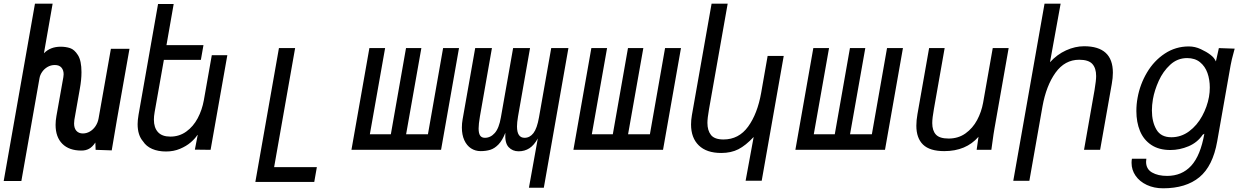

<svg xmlns="http://www.w3.org/2000/svg" viewBox="-91 -810 6711 1038"><path d="M253 -408.5Q253 -431 241 -444.8Q229 -458.5 205.5 -458.5Q184 -458.5 166.2 -448.2Q148.5 -438 137 -421.5Q125.5 -405 122.5 -387L24.5 168.5H-71L98 -790H193.5L146.5 -522Q181 -557.5 237 -557.5Q264 -557.5 287.5 -550Q311 -542.5 330.2 -512.2Q349.5 -482 349.5 -420Q349.5 -378.5 340.5 -329.5L311 -162Q309.5 -151.5 309.5 -142.5Q309.5 -116.5 322.2 -102.5Q335 -88.5 357 -88.5Q377 -88.5 395 -99Q413 -109.5 425.5 -128.2Q438 -147 442 -170L508.5 -546H609L541.5 -165Q528 -88 513 3L426 0L424.5 -39.5Q409 -16 391 -6Q373 4 349.5 4Q282.5 4 246 -32.5Q209.5 -69 209.5 -135Q209.5 -157 214 -182.5L251.5 -393Q253 -401.5 253 -408.5Z M682.5 -45.5Q653 -79 653 -139Q653 -159.5 658 -189.5L763.5 -788.5H848L809 -566H1009L995 -486.5H795L745 -204Q741 -181 741 -163.5Q741 -120 763 -95.8Q785 -71.5 830 -71.5Q878.5 -71.5 916.2 -98.8Q954 -126 977.8 -170.8Q1001.5 -215.5 1011 -268L1054 -511.5H1138L1047.5 0L962.5 -1L978 -81L975 -78.5Q962.5 -59.5 939.5 -39.8Q916.5 -20 882.2 -5.5Q848 9 806.5 9Q763.5 9 731.5 -5Q699.5 -19 682.5 -45.5Z M1417 -550H1504.5L1391 93.5H1622L1608 173.5H1289.5Z M2293.5 0H1809L1906 -550H1991L1908.5 -84H2022L2104 -550H2187L2104.5 -84H2222.5L2304.5 -550H2390.5Z M2849 205H2768.5L2816.5 -61.5Q2796.5 -25 2771 -8.5Q2745.5 8 2712.5 8Q2680 8 2658.8 -14.5Q2637.5 -37 2641 -92Q2625 -51 2604 -29.2Q2583 -7.5 2559.8 -0.2Q2536.5 7 2507.5 7Q2478.5 7 2455.5 -8Q2432.5 -23 2419.2 -52Q2406 -81 2406 -120.5Q2406 -143.5 2410 -165L2478 -550H2568.5L2503.5 -180Q2496.5 -139 2496.5 -115.5Q2496.5 -89 2504.8 -77Q2513 -65 2530.5 -65Q2561 -65 2584 -91Q2607 -117 2617 -176L2683 -550H2774.5L2709.5 -180Q2704 -147 2704 -126.5Q2704 -65 2745 -65Q2773.5 -65 2793 -90.5Q2812.5 -116 2823 -176L2889 -550H2982Z M3493.5 0H3009L3106 -550H3191L3108.5 -84H3222L3304 -550H3387L3304.5 -84H3422.5L3504.5 -550H3590.5Z M3808 17Q3729 17 3687 -23.8Q3645 -64.5 3645 -137Q3645 -161 3649.5 -187L3756 -790H3843L3742 -219Q3733.5 -171 3733.5 -145.5Q3733.5 -104.5 3752.8 -80.2Q3772 -56 3820.5 -56Q3903 -56 3953.5 -125.5Q4004 -195 4024 -308L4059 -507.5H4146L4027 167H3940L3983.5 -69.5Q3940.5 -23.5 3901 -3.2Q3861.5 17 3808 17Z M4693.5 0H4209L4306 -550H4391L4308.5 -84H4422L4504 -550H4587L4504.5 -84H4622.5L4704.5 -550H4790.5Z M4863 -130.5Q4863 -159.5 4869 -193L4932 -550H5016L4958 -221Q4949 -171.5 4949 -144.5Q4949 -104 4968.8 -82.5Q4988.5 -61 5037.5 -61Q5090 -61 5129 -89Q5168 -117 5191.5 -161Q5215 -205 5224 -255L5276 -550H5362L5285.5 -116Q5281 -92 5274 -39.5L5268.5 0H5189L5199 -70.5Q5131.5 7 5014 7Q4935.5 7 4899.2 -28.2Q4863 -63.5 4863 -130.5Z M5556 -790H5643L5585.5 -473.5Q5623.5 -515.5 5672.5 -537.8Q5721.5 -560 5770 -560Q5925.5 -560 5925.5 -417Q5925.5 -389 5919.5 -356L5856.5 0H5769.5L5826.5 -324Q5835 -375 5835 -399Q5835 -441.5 5814.5 -464.2Q5794 -487 5743.5 -487Q5665.5 -487 5615.2 -416.8Q5565 -346.5 5545 -235L5474 167.5H5387Z M6026.5 70.5Q6026.5 58 6028.5 48H6106.5Q6105 57 6105 64.5Q6105 104 6137.2 122.5Q6169.5 141 6218.5 141Q6298.5 141 6348.8 86.2Q6399 31.5 6420 -87L6411 -81.5Q6382.5 -39.5 6334.5 -19.2Q6286.5 1 6236.5 1Q6174 1 6132.8 -26.8Q6091.5 -54.5 6072 -102Q6052.5 -149.5 6052.5 -209.5Q6052.5 -246.5 6059 -281Q6072 -354 6109.8 -417.8Q6147.5 -481.5 6206 -520.2Q6264.5 -559 6336 -559Q6369.5 -559 6401 -544.2Q6432.5 -529.5 6452 -514.5Q6464 -505.5 6470.8 -497Q6477.5 -488.5 6482.5 -478L6498.5 -550L6584 -547L6580.5 -534Q6566.5 -484 6562 -457L6489.5 -46Q6466 88 6393.2 148Q6320.5 208 6197 208Q6148 208 6109 189.8Q6070 171.5 6048.2 140Q6026.5 108.5 6026.5 70.5ZM6445 -286Q6449.5 -311 6449.5 -337Q6449.5 -379.5 6436.8 -415.5Q6424 -451.5 6396.5 -473.8Q6369 -496 6327 -496Q6274.5 -496 6235.5 -460Q6196.5 -424 6173.5 -373Q6150.5 -322 6142 -274Q6136.5 -241 6136.5 -213Q6136.5 -151.5 6160.8 -109.8Q6185 -68 6241.5 -68Q6294.5 -68 6337.8 -100.2Q6381 -132.5 6408.2 -182.8Q6435.5 -233 6445 -286Z"/></svg>

Font: JuliaMono
Style: Italic
Weight: 400
Italic angle: -9°
Monospace: yes
Designer: cormullion
Foundry: corm
Version: Version 0.057; ttfautohint (v1.8.4)